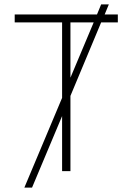

<svg xmlns="http://www.w3.org/2000/svg" viewBox="-20 -780 603 875"><path d="M91 75H126L263 -251V0H301V-343L441 -678H517V-714H457L476 -760H441L422 -714H47V-678H263V-334ZM301 -678H407L301 -426Z"/></svg>

Font: Noto Sans Mono SemiCondensed ExtraLight
Style: Regular
Weight: 200
Width: 4
Designer: Monotype Design Team
Foundry: Monotype Imaging Inc.
Version: Version 2.014